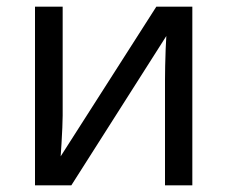

<svg xmlns="http://www.w3.org/2000/svg" viewBox="-20 -556 683 576"><path d="M168 -209Q168 -197 167 -173Q166 -149 164.5 -125Q163 -101 162 -87L449 -536H557V0H475V-316Q475 -332 475.5 -358Q476 -384 477 -409.5Q478 -435 479 -448L194 0H85V-536H168Z"/></svg>

Font: Go Noto Kurrent-Regular
Style: Regular
Weight: 400
Designer: Monotype Design Team
Foundry: Monotype Imaging Inc.
Version: Version 2.012; ttfautohint (v1.8.4.7-5d5b)